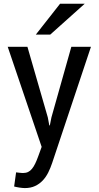

<svg xmlns="http://www.w3.org/2000/svg" viewBox="-20 -774 518 1008"><path d="M231 -157.7 238.8 -115.7H241.7L250 -157.7L354.5 -528.3H457.5L253.9 81.5Q245.1 107.9 233.2 131.8Q221.2 155.8 204.1 173.8Q187 191.9 164.1 202.6Q141.1 213.4 109.9 213.4Q104 213.4 96.4 212.6Q88.9 211.9 81.3 210.7Q73.7 209.5 66.4 208Q59.1 206.5 54.2 205.1L64.5 130.9Q64.5 130.9 68.6 131.3Q72.8 131.8 78.9 132.6Q85 133.3 91.1 133.8Q97.2 134.3 101.1 134.3Q116.2 134.3 127.4 128.9Q138.7 123.5 147.7 112.5Q156.7 101.6 164.6 85.4Q172.4 69.3 180.2 47.9L198.7 -2.9L20.5 -528.3H124ZM295.4 -754.4H424.8L243.7 -592.3H168Z"/></svg>

Font: Ufes Sans
Style: Regular
Weight: 400
Designer: Ricardo Esteves, Filipe Motta, Cassio Ferreira, Ana Quintelato & Breno Mello
Foundry: ProDesignUfes - Ricardo Esteves, Filipe Motta, Cassio Ferreira, Ana Quintelato & Breno Mello (This is a derivative work,
Version: Version 2.0